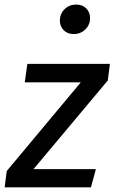

<svg xmlns="http://www.w3.org/2000/svg" viewBox="-33 -800 490 820"><path d="M83.8 -527.1H436.4L427.4 -456.4L110.2 -77.7H376.6L355.4 0H-13.2L-4.1 -69.7L312.1 -448.4H72.7ZM282 -654.6Q254.9 -654.6 238.8 -671.2Q222.7 -687.8 222.7 -712Q222.7 -741.2 242.8 -760.8Q263 -780.5 292.2 -780.5Q319.3 -780.5 335.5 -763.9Q351.6 -747.3 351.6 -723.1Q351.6 -693.9 331.4 -674.3Q311.3 -654.6 282 -654.6Z"/></svg>

Font: Fira Sans Variable
Style: Italic
Weight: 397
Italic angle: -8°
Designer: Carrois Corporate & Edenspiekermann AG
Foundry: Carrois Corporate GbR & Edenspiekermann AG
Version: Version 4.202